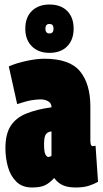

<svg xmlns="http://www.w3.org/2000/svg" viewBox="-20 -820 457 850"><path d="M4 -164Q4 -227 27.5 -263Q51 -299 97 -317.5Q143 -336 208 -345V-346Q208 -363 193.5 -371.5Q179 -380 160 -380Q144 -380 121 -376.5Q98 -373 56 -359L19 -526Q53 -541 98 -550.5Q143 -560 176 -560Q289 -560 334.5 -504Q380 -448 380 -349V-198Q380 -182 383.5 -177.5Q387 -173 390 -173Q397 -173 403 -175L414 -15Q396 -5 373 2.5Q350 10 315 10Q278 10 256 -1Q234 -12 220 -32Q200 -10 179.5 0Q159 10 122 10Q78 10 52 -16Q26 -42 15 -81.5Q4 -121 4 -164ZM175 -182Q175 -148 181 -136.5Q187 -125 194 -125Q196 -125 201 -126.5Q206 -128 208 -131V-238Q192 -237 183.5 -226Q175 -215 175 -182ZM199 -586Q150 -586 121 -615Q92 -644 92 -693Q92 -743 121 -771.5Q150 -800 199 -800Q249 -800 277.5 -771.5Q306 -743 306 -693Q306 -644 277.5 -615Q249 -586 199 -586ZM199 -672Q217 -672 217 -693Q217 -714 199 -714Q181 -714 181 -693Q181 -672 199 -672Z"/></svg>

Font: Georama ExtraCondensed Black
Style: Regular
Weight: 900
Width: 2
Designer: Jean-Baptiste Levee
Foundry: Production Type
Version: Version 1.000